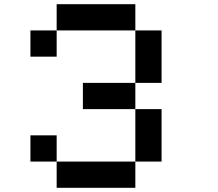

<svg xmlns="http://www.w3.org/2000/svg" viewBox="-20 -895 1040 915"><path d="M125 -250H250V-125H125ZM250 -125H625V0H250ZM625 -375H750V-125H625ZM375 -500H625V-375H375ZM625 -750H750V-500H625ZM250 -875H625V-750H250ZM125 -750H250V-625H125Z"/></svg>

Font: Pixel Operator Mono 8
Style: Regular
Weight: 400
Monospace: yes
Designer: Jayvee Enaguas (HarvettFox96)
Foundry: The Grandoplex Project
Version: Version 1.5.0 (October 25, 2015)